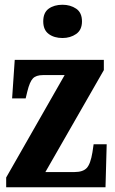

<svg xmlns="http://www.w3.org/2000/svg" viewBox="-20 -788 483 808"><path d="M6 0V-41L252 -472H161Q132 -472 118.5 -458Q105 -444 95 -403L88 -374H31L42 -536H417V-493L171 -64H294Q329 -64 345 -81Q361 -98 369 -147L374 -181H429L424 0ZM243 -628Q208 -628 185 -645Q162 -662 162 -698Q162 -735 185 -751.5Q208 -768 243 -768Q276 -768 300.5 -751.5Q325 -735 325 -698Q325 -662 300.5 -645Q276 -628 243 -628Z"/></svg>

Font: Noto Serif Myanmar ExtraCondensed ExtraBold
Style: Regular
Weight: 800
Width: 2
Designer: Ben Mitchell and the Monotype Design Team
Foundry: Monotype Imaging Inc.
Version: Version 2.106; ttfautohint (v1.8.4.7-5d5b)